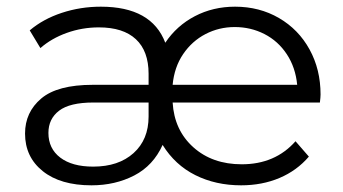

<svg xmlns="http://www.w3.org/2000/svg" viewBox="-20 -550 1026 575"><path d="M938 -243H497Q502 -160 559 -109Q616 -58 704 -58Q804 -58 865 -127L905 -81Q869 -39 817 -17Q765 5 702 5Q626 5 565 -25.5Q504 -56 467 -116Q439 -54 382 -24.5Q325 5 254 5Q161 5 108 -37.5Q55 -80 55 -150Q55 -214 103.5 -255Q152 -296 258 -296H425V-329Q425 -397 387 -432.5Q349 -468 276 -468Q226 -468 180 -451.5Q134 -435 101 -406L69 -459Q109 -493 165 -511.5Q221 -530 282 -530Q434 -530 475 -422Q509 -473 563.5 -501.5Q618 -530 684 -530Q757 -530 815.5 -496Q874 -462 907 -402Q940 -342 940 -267Q940 -259 938 -243ZM497 -296H870Q865 -348 839 -387.5Q813 -427 772 -448Q731 -469 683 -469Q636 -469 595.5 -448Q555 -427 528.5 -388Q502 -349 497 -296ZM425 -201V-243H260Q189 -243 157 -218.5Q125 -194 125 -152Q125 -105 160.5 -78Q196 -51 259 -51Q335 -51 380 -91.5Q425 -132 425 -201Z"/></svg>

Font: CMG Sans
Style: Regular
Weight: 400
Designer: Julieta Ulanovsky
Foundry: Julieta Ulanovsky
Version: Version 7.200